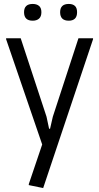

<svg xmlns="http://www.w3.org/2000/svg" viewBox="-20 -734 502 974"><path d="M126 205V200L194 -1L11 -535V-540H85L216 -142L229 -81H234L248 -142L378 -540H452V-535L199 220ZM146 -629Q102 -629 102 -672Q102 -714 146 -714Q166 -714 178 -704Q190 -694 190 -672Q190 -650 178 -639.5Q166 -629 146 -629ZM329 -629Q285 -629 285 -672Q285 -714 329 -714Q349 -714 360 -704Q371 -694 371 -672Q371 -650 360 -639.5Q349 -629 329 -629Z"/></svg>

Font: Encode Sans Compressed
Style: Regular
Weight: 400
Designer: Pablo Impallari, Andres Torresi
Foundry: Pablo Impallari, Andres Torresi
Version: Version 1.000; ttfautohint (v1.00) -l 8 -r 50 -G 200 -x 14 -